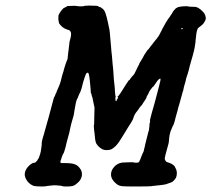

<svg xmlns="http://www.w3.org/2000/svg" viewBox="-20 -660 767 697"><path d="M290 -639Q297 -640 315.5 -639.5Q334 -639 336 -638H337Q335 -638 338 -636Q339 -636 340 -635Q344 -634 345.5 -633.5Q347 -633 348 -631.5Q349 -630 352 -629Q358 -624 361 -617Q363 -613 365 -605Q368 -596 369 -590Q371 -584 375 -563Q376 -558 376 -558Q378 -556 383 -492Q384 -480 384.5 -473.5Q385 -467 386 -460.5Q387 -454 387.5 -443.5Q388 -433 389 -425.5Q390 -418 390.5 -412.5Q391 -407 391.5 -400Q392 -393 392.5 -384Q393 -375 393.5 -370Q394 -365 395 -356Q396 -347 396.5 -342.5Q397 -338 397 -333Q398 -313 400 -309Q401 -307 400 -307Q398 -307 399 -300Q399 -293 401 -293Q403 -293 404 -296Q404 -297 403 -297L404 -298Q408 -302 409 -307Q409 -308 407 -307.5Q405 -307 405 -307.5Q405 -308 407 -309Q413 -313 439 -356Q448 -369 448 -369Q449 -368 452 -372Q452 -373 453 -374Q456 -378 456 -378L460 -383Q461 -384 461.5 -384.5Q462 -385 462 -385Q462 -385 462.5 -385.5Q463 -386 463 -386Q465 -388 466.5 -390Q468 -392 468 -392.5Q468 -393 470 -396.5Q472 -400 472 -400.5Q472 -401 475 -406.5Q478 -412 478 -413Q478 -414 481 -419Q486 -427 486 -430Q486 -431 497 -448Q500 -454 504 -461Q516 -479 516 -479Q518 -479 524 -488Q527 -493 528 -493.5Q529 -494 531.5 -497.5Q534 -501 535 -502Q536 -503 537 -505Q538 -507 538.5 -507Q539 -507 540 -508.5Q541 -510 545 -515Q550 -520 552 -524Q555 -527 559.5 -535.5Q564 -544 564 -544.5Q564 -545 565.5 -547Q567 -549 567 -550Q567 -551 568.5 -553.5Q570 -556 570 -556.5Q570 -557 573.5 -562.5Q577 -568 576.5 -568Q576 -568 580 -574.5Q584 -581 588 -587.5Q592 -594 592.5 -594Q593 -594 596 -598.5Q599 -603 600 -605Q603 -608 608 -618Q609 -619 610 -620Q611 -621 611 -622Q611 -623 614.5 -625.5Q618 -628 617 -629L626 -634Q633 -636 644 -637Q660 -638 662 -637Q663 -636 674.5 -635.5Q686 -635 690 -635Q698 -633 700 -631Q701 -631 703 -629Q706 -628 713 -621Q726 -610 727 -595Q727 -591 726 -588Q721 -574 708 -565Q700 -560 697.5 -555.5Q695 -551 693 -539Q691 -517 690 -513Q690 -511 689.5 -505.5Q689 -500 688 -496.5Q687 -493 687 -489Q686 -481 679 -456Q674 -439 669 -421Q667 -412 665.5 -406.5Q664 -401 661.5 -392.5Q659 -384 658 -382Q657 -380 656 -376Q654 -364 649 -349Q648 -346 647 -341Q646 -336 645 -331Q643 -327 642 -322Q634 -292 631 -282Q629 -276 627.5 -270.5Q626 -265 624.5 -258.5Q623 -252 621 -246Q616 -229 615 -223Q610 -205 608 -204Q608 -203 604 -195Q602 -189 600 -185Q598 -181 598 -179Q596 -174 594 -158Q594 -154 593.5 -151Q593 -148 593 -147Q594 -145 585 -114Q579 -93 578 -85Q578 -81 580 -78Q581 -75 585 -72Q586 -72 594 -69Q602 -66 605 -64Q615 -57 615 -54Q615 -54 617 -50Q622 -42 622 -31Q622 -23 619 -15Q616 -10 611.5 -5Q607 0 602 2Q597 4 582 9Q578 10 571 11Q564 12 563 12Q562 12 549.5 13.5Q537 15 535 15Q530 17 480 17Q432 17 425 16Q410 15 401 6Q383 -9 383 -27Q383 -43 397 -57Q408 -67 420 -69Q422 -70 427.5 -70Q433 -70 439.5 -70.5Q446 -71 452 -71Q458 -71 462 -71Q466 -71 466 -70Q466 -70 468.5 -69.5Q471 -69 476.5 -69.5Q482 -70 482 -70Q486 -72 487 -77Q489 -80 490 -83Q491 -86 491 -86.5Q491 -87 492 -89Q493 -91 493.5 -92.5Q494 -94 494.5 -95Q495 -96 495 -96.5Q495 -97 496 -99Q503 -112 503 -118Q503 -118 505 -125.5Q507 -133 507 -135Q509 -145 518 -179Q520 -184 520.5 -187Q521 -190 521 -191Q522 -197 522 -199Q522 -200 522.5 -202Q523 -204 522.5 -204Q522 -204 522.5 -206.5Q523 -209 523 -211Q523 -213 524 -215Q526 -222 524 -223Q524 -223 531 -250Q535 -264 541 -285Q560 -356 562 -366Q563 -372 562.5 -374Q562 -376 558 -373Q552 -369 544 -356Q543 -354 539.5 -349.5Q536 -345 536 -345Q535 -346 530 -339Q527 -335 525 -332.5Q523 -330 520.5 -324Q518 -318 516 -315Q512 -310 512 -309H513Q514 -309 507 -297Q505 -294 500 -287Q498 -283 496.5 -281Q495 -279 494.5 -278Q494 -277 493 -277L488 -271Q485 -266 482.5 -263Q480 -260 479 -258Q478 -256 475 -253Q467 -243 463 -228Q462 -225 460 -222Q457 -216 447 -201Q443 -194 439 -188Q435 -182 433 -178Q429 -171 418 -154Q409 -139 401 -131Q393 -123 386 -119Q378 -115 368 -115Q358 -115 352 -118Q337 -126 329 -140Q325 -149 323 -178Q322 -184 322 -185Q322 -186 321 -195.5Q320 -205 321 -205.5Q322 -206 322 -222.5Q322 -239 322.5 -246Q323 -253 323 -262V-270L320 -284Q316 -301 315 -308Q314 -310 313.5 -310.5Q313 -311 313 -312Q313 -318 311 -320.5Q309 -323 309 -335Q309 -337 308 -347Q307 -357 306 -368Q304 -386 302 -392Q301 -396 298 -396Q294 -396 291 -389Q287 -379 282 -362Q275 -333 272 -327Q269 -322 264 -310Q263 -305 260 -301Q257 -295 255 -285Q252 -268 250 -257Q249 -252 249 -250Q248 -241 243 -226Q241 -220 239.5 -213.5Q238 -207 236 -199.5Q234 -192 233.5 -187.5Q233 -183 231 -176Q226 -156 223 -147Q220 -135 218 -126Q212 -103 209 -101Q208 -100 203.5 -87Q199 -74 199 -72Q199 -69 203 -68Q205 -68 215 -68Q243 -68 253 -63Q260 -60 264 -56Q275 -45 277 -34Q278 -28 277 -21Q274 -5 258 7Q250 14 242 15.5Q234 17 222 17Q210 17 207 16Q206 15 199 14Q192 14 188 13Q176 12 171 13Q167 13 162 14Q149 15 148 16Q147 16 134 17Q111 17 103 15Q91 11 81 0Q75 -8 72 -15Q66 -31 76 -47Q82 -57 95 -66Q100 -69 103 -69Q109 -69 112 -74Q114 -76 115 -77Q116 -78 117 -80.5Q118 -83 118 -83Q122 -86 122 -90Q122 -90 123 -93Q126 -100 128 -110Q129 -118 130 -123Q130 -124 130.5 -127Q131 -130 131 -131Q131 -132 131.5 -135Q132 -138 131.5 -140.5Q131 -143 134.5 -156.5Q138 -170 140 -175Q145 -192 152 -218Q154 -225 157 -235.5Q160 -246 164 -262Q173 -296 175 -303Q177 -310 178 -309Q179 -309 181 -317Q182 -320 183 -321Q184 -322 185 -325Q186 -328 186.5 -329.5Q187 -331 187.5 -332.5Q188 -334 188.5 -334Q189 -334 189.5 -336Q190 -338 190.5 -339Q191 -340 192 -342.5Q193 -345 194 -347Q200 -360 206 -387Q208 -393 210 -399.5Q212 -406 213 -411Q217 -425 217.5 -425.5Q218 -426 220 -432.5Q222 -439 223 -440Q226 -446 226 -453Q226 -457 227 -463Q227 -465 227.5 -468Q228 -471 229 -478.5Q230 -486 230 -488Q230 -490 230.5 -491.5Q231 -493 231 -495Q231 -497 231.5 -500Q232 -503 232 -505.5Q232 -508 237 -526Q238 -531 238 -537Q238 -544 234 -548Q232 -551 223 -553Q215 -556 209 -560Q205 -563 199.5 -569Q194 -575 194 -577Q194 -578 193 -583Q191 -590 192 -597Q192 -604 193 -606Q194 -607 196 -611.5Q198 -616 199 -616.5Q200 -617 201 -619Q202 -621 203 -622Q204 -623 204 -623.5Q204 -624 207 -626.5Q210 -629 210 -630L218 -634Q221 -635 222 -636L223 -637L224 -638L251 -639L269 -637Q285 -637 286 -638V-639ZM644 -558Q644 -558 642 -558Q638 -558 637 -555Q637 -554 638 -554Q640 -554 642.5 -555.5Q645 -557 644 -558Z"/></svg>

Font: TT2020 Style E
Style: Italic
Weight: 400
Italic angle: -15°
Version: Version 0.2.000